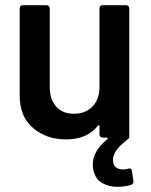

<svg xmlns="http://www.w3.org/2000/svg" viewBox="-20 -531 584 741"><path d="M480 119Q488 119 489 129L495 167V171Q495 178 487 182Q463 190 433 190Q400 190 374.5 175.5Q349 161 341 128Q338 116 338 104Q338 52 394 6Q397 4 396 2Q395 0 392 0H376Q371 0 367.5 -3.5Q364 -7 364 -12V-44Q364 -47 362 -48Q360 -49 358 -46Q317 7 235 7Q159 7 107.5 -37Q56 -81 56 -162V-499Q56 -504 59.5 -507.5Q63 -511 68 -511H160Q165 -511 168.5 -507.5Q172 -504 172 -499V-195Q172 -148 196.5 -120Q221 -92 265 -92Q310 -92 337 -120Q364 -148 364 -195V-499Q364 -504 367.5 -507.5Q371 -511 376 -511H467Q472 -511 475.5 -507.5Q479 -504 479 -499V-3Q479 1 477 3L463 15Q416 52 416 86Q416 105 426.5 114Q437 123 455 123Q464 123 475 120Z"/></svg>

Font: Amber EN SemiBold
Style: Regular
Weight: 600
Designer: Jeremy Tribby
Foundry: Tribby Type
Version: Version 1.408 November 24, 2021